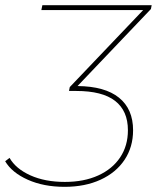

<svg xmlns="http://www.w3.org/2000/svg" viewBox="-35 -720 607 743"><path d="M549 -685 265 -387Q371 -386 425.5 -342Q480 -298 480 -216Q480 -151 447 -101.5Q414 -52 354 -24.5Q294 3 215 3Q134 3 72.5 -24.5Q11 -52 -15 -96L2 -109Q26 -67 82.5 -41.5Q139 -16 216 -16Q290 -16 345 -41Q400 -66 430 -111Q460 -156 460 -216Q460 -291 410.5 -329.5Q361 -368 260 -368H232L235 -383L519 -681H125L129 -700H552Z"/></svg>

Font: Montserrat Alternates Thin
Style: Italic
Weight: 250
Italic angle: -11.3°
Designer: Julieta Ulanovsky
Foundry: Julieta Ulanovsky
Version: Version 7.200